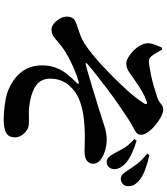

<svg xmlns="http://www.w3.org/2000/svg" viewBox="48 -885 904 1040"><g transform="rotate(90 500.0 -365.0)"><path d="M947 -567Q932 -569 922 -579.5Q912 -590 900 -609Q889 -627 869 -654Q849 -681 812 -711L820 -722Q858 -714 895.5 -700.5Q933 -687 956 -668Q973 -654 981.5 -638.5Q990 -623 988 -603Q987 -587 975 -577Q963 -567 947 -567ZM854 -491Q841 -492 831 -502.5Q821 -513 812 -530Q798 -555 784 -581Q770 -607 733 -641L742 -653Q779 -642 812.5 -626.5Q846 -611 868 -590Q898 -560 896 -529Q895 -512 883.5 -501Q872 -490 854 -491ZM629 67Q589 67 549.5 61.5Q510 56 487 49Q442 34 407 7.5Q372 -19 353 -56Q334 -93 334 -140Q334 -184 348 -218.5Q362 -253 384 -279.5Q406 -306 426 -326Q435 -334 433.5 -338Q432 -342 420 -338Q380 -327 334.5 -306Q289 -285 259 -266Q228 -246 209.5 -229Q191 -212 176 -202Q161 -192 141 -192Q123 -192 107 -205.5Q91 -219 80.5 -238Q70 -257 70 -274Q70 -293 77.5 -305.5Q85 -318 105 -325Q122 -332 150 -341Q178 -350 197 -360Q232 -379 278 -416.5Q324 -454 368 -498Q381 -510 398 -527Q415 -544 433.5 -563.5Q452 -583 471 -604Q490 -625 506.5 -646Q523 -667 536 -687Q547 -703 543 -707.5Q539 -712 521 -704Q505 -699 482.5 -686.5Q460 -674 438.5 -659.5Q417 -645 401 -634Q389 -625 377 -616.5Q365 -608 352 -602.5Q339 -597 322 -597Q310 -597 291.5 -607.5Q273 -618 255 -635.5Q237 -653 225.5 -674.5Q214 -696 214 -718Q215 -733 223 -754.5Q231 -776 239 -791H249Q257 -777 266 -760.5Q275 -744 285 -732.5Q295 -721 306 -720Q317 -719 337 -722Q357 -725 384 -730.5Q411 -736 441 -744.5Q471 -753 502 -763Q522 -769 532.5 -777Q543 -785 551.5 -791Q560 -797 573 -797Q590 -797 613 -785Q636 -773 658.5 -754Q681 -735 695.5 -714.5Q710 -694 710 -677Q710 -664 703 -656Q696 -648 686 -643Q676 -638 667 -633Q646 -622 613.5 -600.5Q581 -579 542 -552Q503 -525 463.5 -495Q424 -465 387.5 -436.5Q351 -408 324 -384Q321 -380 322 -378Q323 -376 327 -377Q349 -382 379 -391Q409 -400 443 -410Q477 -420 510 -430.5Q543 -441 568 -448Q622 -465 661.5 -478Q701 -491 737 -491Q762 -491 792 -483Q822 -475 844.5 -458.5Q867 -442 867 -417Q867 -397 851 -384Q835 -371 800 -371Q781 -371 753 -372Q725 -373 696 -372Q671 -372 631 -368Q591 -364 549.5 -352.5Q508 -341 477 -319Q458 -305 442 -286.5Q426 -268 416 -242.5Q406 -217 406 -183Q407 -137 438.5 -112Q470 -87 523 -77Q564 -68 601 -69.5Q638 -71 662 -68Q684 -64 704 -42Q724 -20 724 5Q724 41 699 54Q674 67 629 67Z"/></g></svg>

Font: Noto Serif HK ExtraLight ExtraBold
Style: Regular
Weight: 800
Version: Version 2.003-H1;hotconv 1.1.1;makeotfexe 2.6.0